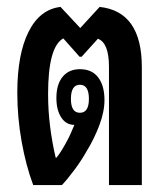

<svg xmlns="http://www.w3.org/2000/svg" viewBox="-20 -535 477 555"><path d="M76 0Q55 -56 42.5 -126Q30 -196 30 -267Q30 -378 62.5 -443Q95 -508 155 -515L212 -454L268 -515Q390 -502 390 -341V0H295V-342Q295 -411 263 -423L216 -371H210L163 -424Q119 -400 119 -263Q119 -215 125 -168Q131 -121 141 -79H143Q158 -97 176 -132Q179 -137 184.5 -149.5Q190 -162 195 -174Q171 -174 157 -195.5Q143 -217 143 -252Q143 -291 161 -313Q179 -335 211 -335Q246 -335 264 -311Q282 -287 282 -246Q282 -212 267 -172.5Q252 -133 231 -99Q216 -72 195.5 -44.5Q175 -17 159 0ZM211 -209Q237 -209 237 -249Q237 -290 211 -290Q185 -290 185 -249Q185 -209 211 -209Z"/></svg>

Font: Noto Sans Thai Looped UI Condensed Medium
Style: Regular
Weight: 500
Width: 3
Designer: Cadson Demak Team
Foundry: Cadson Demak Co., Ltd.
Version: Version 1.000